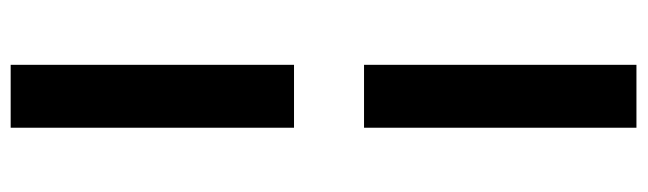

<svg xmlns="http://www.w3.org/2000/svg" viewBox="-436 -462 1184 351"><g transform="rotate(90 155.5 -286.0)"><path d="M98 -360H213V-858H98ZM98 286H213V-232H98Z"/></g></svg>

Font: Noto Sans CJK HK Black
Style: Regular
Weight: 900
Designer: Ryoko NISHIZUKA 西塚涼子 (kana, bopomofo & ideographs); Paul D. Hunt (Latin, Greek & Cyrillic); Sandoll Communications 산돌커뮤니
Foundry: Adobe
Version: Version 2.004;hotconv 1.0.118;makeotfexe 2.5.65603